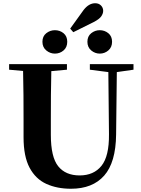

<svg xmlns="http://www.w3.org/2000/svg" viewBox="-20 -1142 869 1182"><path d="M518.1 -884.8Q518.1 -918.9 541.5 -937.5Q564.9 -956.1 594.2 -956.1Q624 -956.1 647 -937.5Q669.9 -918.9 669.9 -884.8Q669.9 -851.1 647 -831.5Q624 -812 594.2 -812Q564.9 -812 541.5 -831.5Q518.1 -851.1 518.1 -884.8ZM556.2 -1005.9 431.2 -943.8 412.1 -965.8 495.1 -1081.1Q527.3 -1122.1 565.9 -1122.1Q587.9 -1122.1 601.6 -1108.4Q615.2 -1094.7 615.2 -1075.2Q615.2 -1058.6 603.3 -1041.3Q591.3 -1023.9 556.2 -1005.9ZM317.9 -812Q288.6 -812 264.9 -831.5Q241.2 -851.1 241.2 -884.8Q241.2 -918.9 264.9 -937.5Q288.6 -956.1 317.9 -956.1Q348.6 -956.1 371.3 -937.5Q394 -918.9 394 -884.8Q394 -851.1 371.3 -831.5Q348.6 -812 317.9 -812ZM801.8 -747.1V-712.9L699.2 -698.2L694.8 -314Q692.9 -141.6 621.3 -60.8Q549.8 20 417 20Q331.1 20 265.1 -10Q199.2 -40 162.1 -109.6Q125 -179.2 125 -296.9V-405.8Q125 -479.5 124.5 -554.7Q124 -629.9 122.1 -705.1L36.1 -712.9V-747.1H392.1V-712.9L295.9 -704.1Q293.9 -630.4 293.5 -555.4Q293 -480.5 293 -405.8V-312Q293 -174.8 338.4 -118.4Q383.8 -62 470.2 -62Q557.1 -62 604.7 -121.1Q652.3 -180.2 650.9 -315.9L647 -698.2L533.2 -712.9V-747.1Z"/></svg>

Font: Source Han Serif JP Heavy
Style: Regular
Weight: 900
Designer: Ryoko NISHIZUKA  (kana & ideographs); Frank Grießhammer (Latin, Greek & Cyrillic); Wenlong ZHANG  (bopomofo); Sandoll Co
Foundry: Adobe Systems Incorporated
Version: Version 1.001;PS 1.001;hotconv 16.6.54;makeotf.lib2.5.65590